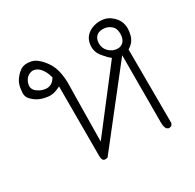

<svg xmlns="http://www.w3.org/2000/svg" viewBox="-112 -408 725 715"><g transform="rotate(-30 250.0 -50.0)"><path d="M103.5 -168.9Q82.5 -168.9 63 -183.1Q49.3 -193.4 49.3 -208.5Q49.3 -215.3 52.2 -223.1Q61 -246.1 81.1 -251Q85.4 -252.4 90.1 -252.4Q94.7 -252.4 99.6 -250.5Q109.9 -247.1 118.2 -238.3Q133.3 -221.7 139.6 -197.3L140.6 -193.8Q135.3 -185.1 130.9 -180.7Q118.7 -168.9 103.5 -168.9ZM405.3 -165Q384.3 -165 367.7 -181.2Q353.5 -195.8 353.5 -215.8Q353.5 -235.4 364.3 -246.1Q373.5 -255.9 392.8 -255.9Q412.1 -255.9 426.3 -244.1Q440.9 -232.4 440.9 -209.5Q440.9 -177.7 419.9 -168Q415.5 -166 412.4 -165.5Q409.2 -165 405.3 -165ZM421.9 187Q429.7 187 434.6 183.1L439 174.8L438 -142.1Q447.3 -147.9 450 -150.6Q452.6 -153.3 454.6 -155Q456.5 -156.7 458.5 -159.2Q460.4 -161.6 462.2 -164.3Q463.9 -167 465.3 -169.9Q468.3 -175.3 470.2 -182.1Q474.6 -198.2 474.6 -212.4Q474.6 -220.2 473.1 -227.5Q469.7 -248 452.1 -265.1Q434.6 -282.2 414.6 -285.6Q406.7 -287.1 396.2 -287.1Q385.7 -287.1 373 -283.7Q352.1 -277.8 338.4 -263.2Q324.7 -248.5 322.8 -224.1Q322.8 -221.2 322.8 -218.8Q322.8 -197.8 335.4 -180.7Q347.2 -166 356 -156.7L362.8 -150.9L368.7 -146L176.8 103Q179.2 -111.3 180.2 -142.6Q180.2 -145.5 180.2 -149.2Q180.2 -152.8 179.9 -158.7Q179.7 -164.6 178.7 -171.9Q177.2 -187 173.3 -202.1Q164.1 -236.3 136.2 -264.2Q118.7 -281.7 102.1 -284.7Q92.8 -286.6 84 -286.6Q75.2 -286.6 67.4 -284.2Q55.7 -280.3 43.9 -268.6L39.6 -264.2Q24.9 -247.6 20.5 -232.9Q16.1 -218.3 15.1 -198.2Q15.1 -197.3 15.1 -196.3Q15.1 -180.7 27.8 -168.5Q42.5 -154.3 57.1 -148.4Q71.3 -142.1 92.3 -139.6Q95.7 -139.2 100.6 -139.2Q115.7 -139.2 133.3 -147L145 -152.3V143.6Q145 145 145 146Q145 160.6 150.4 166Q153.3 168.9 158.4 168.9Q163.6 168.9 168.9 167.5L406.7 -135.3V-111.3Q406.7 132.8 406.2 152.8Q406.2 153.8 406.2 154.8Q406.2 170.4 412.6 182.1L421.4 187Q421.4 187 421.9 187Z"/></g></svg>

Font: NaikaiFont
Style: Light
Weight: 300
Version: Version 1.89